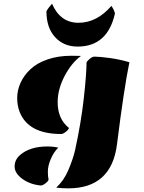

<svg xmlns="http://www.w3.org/2000/svg" viewBox="-20 -804 790 1052"><path d="M423.8 -497.6Q372.1 -460 334 -387.5Q295.9 -314.9 295.9 -244.1Q295.9 -152.8 357.4 -103Q357.4 -95.7 341.8 -82.8Q326.2 -69.8 314.9 -69.8Q134.8 -69.8 87.4 -191.4Q74.2 -225.1 74.2 -267.3Q74.2 -309.6 92.8 -350.6Q111.3 -391.6 147 -425Q182.6 -458.5 240.7 -478.5Q298.8 -498.5 372.1 -498.5Q388.7 -498.5 423.8 -497.6ZM454.1 -460Q454.1 -466.3 469.7 -480Q485.4 -493.7 497.1 -493.7Q525.9 -493.7 581.5 -486.1Q637.2 -478.5 689 -462.9Q659.2 -318.4 621.1 -13.7Q590.8 228 354 228Q317.9 228 288.1 224.1Q330.6 184.6 354.5 127.9Q381.8 62.5 391.6 17.6Q424.3 -131.8 439.2 -265.9Q454.1 -399.9 454.1 -460ZM203.1 212.4Q144 206.5 102.1 175.8Q60.1 145 60.1 108.4Q60.1 71.8 88.9 46.4Q142.6 -1.5 239.7 -1.5Q271.5 -1.5 299.3 4.9Q273.4 30.8 257.8 68.4Q242.2 106 242.2 135.3Q242.2 164.6 246.1 179.7Q246.1 187 230.2 199.7Q214.4 212.4 203.1 212.4ZM590.3 -771.5Q604.5 -752 609.9 -730.5Q569.3 -548.8 405.3 -548.8Q329.1 -548.8 281.7 -600.6Q234.4 -652.3 234.4 -742.2Q243.7 -759.8 265.1 -783.7Q310.1 -679.2 410.2 -679.2Q510.3 -679.2 590.3 -771.5Z"/></svg>

Font: Emblema One
Style: Regular
Weight: 400
Designer: Riccardo De Franceschi
Foundry: Riccardo De Franceschi
Version: Version 1.003